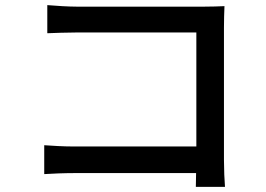

<svg xmlns="http://www.w3.org/2000/svg" viewBox="-20 -716 1040 751"><path d="M860 15C858 -7 856 -56 856 -91V-608C856 -634 857 -670 858 -692C840 -691 805 -690 778 -690H281C248 -690 200 -693 165 -696V-586C191 -587 242 -589 281 -589H748V-143H269C226 -143 182 -146 153 -148V-35C182 -37 232 -39 273 -39H747C747 -18 746 1 746 15Z"/></svg>

Font: Noto Sans CJK KR Medium
Style: Regular
Weight: 500
Designer: Ryoko NISHIZUKA (kana & ideographs); Paul D. Hunt (Latin, Greek & Cyrillic); Wenlong ZHANG (bopomofo); Sandoll Communica
Foundry: Adobe Systems Incorporated
Version: Version 1.004;PS 1.004;hotconv 1.0.82;makeotf.lib2.5.63406